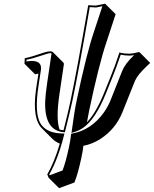

<svg xmlns="http://www.w3.org/2000/svg" viewBox="-20 -718 828 1033"><path d="M574.7 -304.2Q600.1 -365.7 622.6 -436Q639.6 -429.7 675.3 -429.2Q696.8 -429.7 727.1 -438L731.9 -436L788.1 -379.4Q781.2 -372.6 767.6 -359.9Q722.2 -317.4 707 -284.7Q704.6 -279.8 703.1 -275.4L638.7 -114.3Q602.1 -23.4 520.5 29.3Q476.6 57.6 428.7 66.4Q426.3 91.3 417.5 132.3Q398.9 218.8 380.4 263.7L297.9 294.4L241.2 237.8L234.4 220.2Q272 155.8 301.8 54.7Q277.8 44.9 262.2 29.3L205.6 -27.3Q152.8 -80.1 173.3 -232.9Q175.3 -247.6 177.7 -263.2L187 -321.8Q178.7 -320.3 168.5 -318.4L111.8 -375L113.3 -404.8Q147.5 -411.1 216.3 -435.1Q237.3 -441.9 251 -441.9Q260.3 -441.4 264.6 -437.5L321.3 -380.9Q324.2 -376.5 323.7 -372.6L300.3 -214.4Q279.8 -79.1 300.3 -21Q311 -18.1 321.8 -17.1Q347.7 -119.6 359.4 -175.8Q394.5 -341.3 454.6 -689.9L496.1 -688L545.4 -698.2L602.1 -641.6L550.8 -485.4Q512.2 -370.6 460 -124.5Q453.6 -94.7 447.8 -60.5Q495.6 -108.9 540.5 -219.2ZM584 -300.3 549.8 -215.3Q492.2 -72.8 424.3 -28.3Q402.8 -14.6 379.4 -7.3L364.7 -2.9L366.7 -18.1Q379.4 -115.7 393.6 -183.1Q445.8 -430.2 484.9 -545.4L530.8 -684.6L497.1 -677.7L462.9 -679.7Q403.8 -336.9 369.1 -173.8Q356.9 -117.7 331.1 -14.6L329.1 -6.3L320.8 -6.8Q217.8 -17.6 223.1 -172.9Q224.1 -193.8 226.6 -216.8Q229.5 -242.7 233.9 -272.5L257.3 -430.7Q254.9 -431.6 251 -432.1Q240.7 -432.1 191.9 -415.5Q157.7 -403.8 122.6 -396.5L122.1 -387.2Q136.7 -389.6 149.9 -390.1Q202.1 -390.1 200.7 -350.1Q200.2 -345.7 200.2 -342.3L188 -261.7Q163.6 -107.9 199.2 -51.3Q225.6 -11.7 281.7 -2.9Q297.4 -0.5 314 0L326.7 0.5L323.7 12.2Q291.5 139.6 245.1 220.7L247.1 225.1L316.4 199.2Q333.5 155.8 351.1 73.7Q359.4 33.7 361.8 9.3L362.8 1.5L370.1 0Q471.2 -18.6 539.1 -113.3Q560.1 -143.6 573.2 -174.8L637.2 -335.9Q653.3 -376 699.2 -418.9Q701.2 -420.4 702.1 -421.4Q687.5 -418.9 675.3 -418.9Q654.3 -418.9 629.4 -423.8Q605 -351.6 584 -300.3Z"/></svg>

Font: Linux Biolinum Shadow O
Style: Italic
Weight: 400
Italic angle: -12°
Designer: Philipp H. Poll
Foundry: Philipp H. Poll
Version: Version 0.6.2